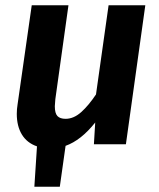

<svg xmlns="http://www.w3.org/2000/svg" viewBox="-20 -550 606 732"><path d="M534 -530 460 0H338L343 -83Q289 -15 230 6L208 162H111L121 8Q83 -5 63.5 -37Q44 -69 44 -116Q44 -134 47 -152L101 -530H241L191 -172Q189 -152 189 -145Q189 -118 199 -107.5Q209 -97 230 -97Q261 -97 289.5 -122.5Q318 -148 346 -190L394 -530Z"/></svg>

Font: Fira Sans SemiBold
Style: Italic
Weight: 600
Italic angle: -8°
Designer: bBox Type GmbH & Carrois Corporate GbR & Edenspiekermann AG
Foundry: bBox Type GmbH & Carrois Corporate GbR & Edenspiekermann AG
Version: Version 4.301